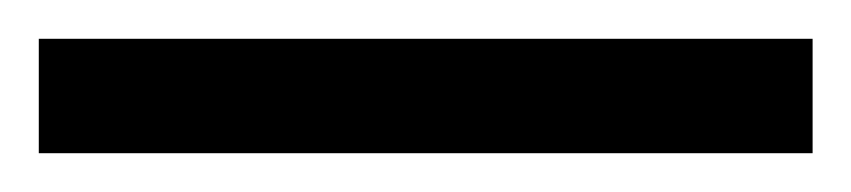

<svg xmlns="http://www.w3.org/2000/svg" viewBox="-24 -839 439 99"><path d="M-4 -760V-819H395V-760Z"/></svg>

Font: Noto Serif Hebrew Condensed
Style: Regular
Weight: 400
Width: 3
Designer: Monotype Design Team
Foundry: Monotype Imaging Inc.
Version: Version 2.004; ttfautohint (v1.8.4.7-5d5b)